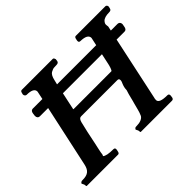

<svg xmlns="http://www.w3.org/2000/svg" viewBox="-144 -923 1158 1158"><g transform="rotate(-45 435.5 -343.5)"><path d="M835 -560H778L784 -589C783 -595 782 -601 782 -607C782 -613 785 -620 792 -628C802 -639 821 -645 849 -645C860 -645 866 -649 868 -658L871 -671V-673C871 -680 865 -687 858 -687H609C601 -688 596 -684 594 -675L591 -661V-660C590 -650 594 -645 603 -645C644 -644 664 -633 664 -611C663 -607 660 -590 653 -560H319L326 -589C331 -612 339 -627 350 -634L363 -640C369 -644 381 -645 399 -645C410 -645 417 -649 419 -658L421 -673C419 -679 417 -687 409 -687H149C140 -688 135 -684 133 -675L130 -663V-662C130 -653 137 -645 145 -645C185 -645 205 -634 205 -613C205 -610 204 -607 203 -603L194 -560H111C100 -559 94 -552 92 -537L90 -520V-519C90 -506 97 -497 109 -497H180L94 -100C85 -59 65 -43 21 -43C11 -44 4 -40 0 -32L8 -16V-15C9 -5 10 0 12 0H279C286 0 290 -4 292 -13L295 -27V-29C296 -38 292 -43 283 -43C244 -43 219 -48 209 -58C212 -62 214 -67 214 -72C213 -77 228 -140 230 -151L232 -161C239 -197 252 -257 262 -296C267 -313 274 -321 285 -321H595C604 -321 608 -316 608 -307C608 -302 607 -298 605 -293C599 -279 591 -262 591 -238C579 -203 577 -184 566 -147C558 -120 554 -93 542 -68C533 -52 510 -43 482 -43C469 -43 467 -42 461 -32L469 -16V-15C470 -5 471 0 473 0H739C747 0 752 -4 754 -13L756 -28V-29C756 -38 752 -43 743 -43C697 -43 674 -52 674 -71L675 -82C675 -83 675 -85 676 -86L764 -497H832C843 -497 850 -505 852 -520L855 -537V-539C855 -551 847 -560 835 -560ZM282 -385 306 -497H639L624 -427C622 -417 613 -384 606 -384H286C285 -384 283 -384 282 -385Z"/></g></svg>

Font: fbb
Style: Bold Italic
Weight: 700
Italic angle: -12°
Designer: David J. Perry, Michael Sharpe
Version: Version 0.991